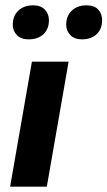

<svg xmlns="http://www.w3.org/2000/svg" viewBox="-20 -702 404 722"><path d="M18 0 100 -470H238L156 0ZM288 -554Q260 -554 244.5 -570Q229 -586 229 -609Q229 -642 250 -662Q271 -682 305 -682Q335 -682 349.5 -666Q364 -650 364 -626Q364 -593 343.5 -573.5Q323 -554 288 -554ZM87 -554Q59 -554 43.5 -570Q28 -586 28 -609Q28 -642 49 -662Q70 -682 105 -682Q133 -682 148.5 -666Q164 -650 164 -626Q164 -593 143.5 -573.5Q123 -554 87 -554Z"/></svg>

Font: Gantari
Style: Bold Italic
Weight: 700
Italic angle: -10°
Designer: Anugrah Pasau
Foundry: Lafontype
Version: Version 1.000; ttfautohint (v1.8.4.7-5d5b)